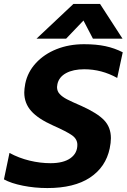

<svg xmlns="http://www.w3.org/2000/svg" viewBox="-32 -938 642 973"><path d="M340 -918H475L589 -742H439L391 -834L303 -742H153ZM-12 -29 16 -163Q64 -137 118 -124Q172 -111 224 -111Q289 -111 324.5 -136Q360 -161 360 -204Q360 -233 333.5 -252Q307 -271 237 -302Q161 -336 126 -375.5Q91 -415 91 -469Q91 -487 96 -514Q108 -573 150 -618.5Q192 -664 255 -689Q318 -714 394 -714Q456 -714 502.5 -704Q549 -694 590 -673L562 -543Q483 -587 395 -587Q339 -587 303 -567.5Q267 -548 259 -512Q257 -502 257 -497Q257 -476 270.5 -461.5Q284 -447 307 -435Q330 -423 381 -401Q461 -365 495.5 -329Q530 -293 530 -238Q530 -215 524 -186Q504 -91 424 -38Q344 15 208 15Q144 15 84 3Q24 -9 -12 -29Z"/></svg>

Font: Prompt Semibold
Style: Italic
Weight: 600
Italic angle: -12°
Designer: Katatrad Team
Foundry: CadsonDemak
Version: Version 1.000